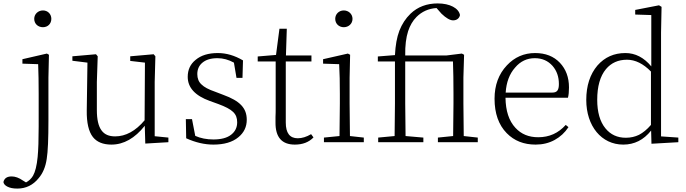

<svg xmlns="http://www.w3.org/2000/svg" viewBox="-93 -831 4010 1122"><path d="M8 271C58 271 100 251 133 210C157 182 173 145 180 98C187 55 190 -20 190 -128V-377L193 -511L181 -518L38 -485V-459L130 -456C132 -405 133 -347 133 -281V-92C133 -14 131 45 127 86C122 137 113 173 100 196C90 213 76 226 59 235L41 224C18 208 -4 200 -25 200C-52 200 -68 211 -73 233C-71 244 -64 252 -51 259C-36 267 -17 271 8 271ZM158 -672C186 -672 207 -692 207 -721C207 -749 186 -770 158 -770C130 -770 107 -749 107 -721C107 -692 129 -672 158 -672Z M558 14C630 14 695 -23 753 -96L756 8L891 0V-27L811 -35V-352L815 -502L805 -514L668 -502V-475L754 -465L752 -128C699 -65 641 -34 580 -34C544 -34 518 -45 501 -68C482 -93 473 -133 473 -188V-352L478 -502L468 -514L330 -502V-476L418 -465L414 -185C413 -114 425 -62 450 -30C473 -1 509 14 558 14Z M1154 14C1216 14 1265 0 1300 -29C1333 -56 1349 -90 1349 -131C1349 -199 1310 -241 1211 -277L1164 -295C1126 -308 1100 -322 1085 -337C1068 -352 1060 -373 1060 -398C1060 -426 1070 -448 1089 -464C1110 -482 1139 -491 1178 -491C1211 -491 1243 -482 1274 -465L1289 -376H1324L1327 -478C1278 -507 1229 -521 1180 -521C1125 -521 1082 -508 1050 -481C1019 -456 1004 -423 1004 -382C1004 -319 1047 -272 1133 -241L1183 -223C1266 -192 1293 -167 1293 -116C1293 -86 1281 -62 1258 -44C1234 -25 1199 -16 1154 -16C1115 -16 1079 -23 1048 -37L1029 -135H993L995 -23C1050 2 1103 14 1154 14Z M1630 14C1676 14 1712 0 1739 -28L1725 -47C1698 -31 1672 -23 1647 -23C1600 -23 1577 -54 1577 -115V-472H1727V-507H1578L1583 -663H1540L1520 -510L1413 -501V-472H1518V-195C1518 -182 1518 -167 1517 -148C1517 -134 1517 -123 1517 -116C1516 -29 1554 14 1630 14Z M2033 0V-27L1952 -36C1951 -109 1950 -173 1950 -226V-377L1953 -511L1940 -518L1795 -485V-459L1889 -456C1892 -405 1893 -346 1893 -281V-226C1893 -173 1892 -109 1891 -36L1800 -27V0ZM1916 -770C1888 -770 1866 -749 1866 -721C1866 -692 1888 -672 1916 -672C1944 -672 1967 -692 1967 -721C1967 -749 1944 -770 1916 -770Z M2381 0V-27L2277 -36C2276 -120 2275 -183 2275 -226V-472H2554C2556 -417 2557 -355 2557 -285V-226C2557 -173 2556 -109 2555 -36L2466 -27V0H2699V-27L2617 -36C2616 -109 2615 -173 2615 -226V-378L2619 -511L2606 -518L2517 -507H2275C2274 -565 2280 -612 2292 -649C2303 -682 2319 -710 2341 -732C2372 -763 2411 -781 2458 -784L2487 -751C2514 -725 2537 -712 2555 -712C2578 -712 2592 -726 2595 -743C2588 -783 2536 -811 2465 -811C2401 -811 2348 -791 2306 -751C2277 -723 2256 -690 2241 -652C2226 -613 2218 -566 2215 -509L2115 -501V-472H2215V-226C2215 -183 2214 -120 2213 -36L2117 -27V0Z M3037 14C3078 14 3115 5 3148 -13C3181 -31 3208 -56 3229 -88L3213 -101C3170 -53 3117 -29 3052 -29C2997 -29 2953 -47 2919 -84C2881 -125 2862 -183 2861 -260H3226C3230 -275 3232 -295 3232 -320C3232 -379 3214 -427 3179 -464C3143 -502 3095 -521 3034 -521C2969 -521 2914 -497 2869 -449C2821 -398 2797 -333 2797 -254C2797 -168 2821 -101 2868 -53C2912 -8 2968 14 3037 14ZM2862 -290C2866 -350 2884 -399 2917 -436C2948 -473 2987 -491 3032 -491C3075 -491 3109 -476 3136 -446C3161 -417 3173 -382 3173 -340C3173 -305 3163 -290 3135 -290Z M3549 14C3614 14 3668 -13 3712 -68L3714 9L3871 0V-27L3770 -34V-641L3773 -791L3758 -800L3619 -773V-746L3713 -743V-443C3670 -495 3619 -521 3562 -521C3495 -521 3441 -497 3398 -448C3355 -397 3333 -330 3333 -247C3333 -94 3422 14 3549 14ZM3564 -26C3515 -26 3475 -44 3445 -81C3413 -120 3397 -176 3397 -248C3397 -326 3414 -386 3448 -427C3479 -464 3520 -482 3571 -482C3619 -482 3666 -459 3711 -413V-101C3688 -74 3664 -55 3641 -43C3618 -32 3593 -26 3564 -26Z"/></svg>

Font: AllPunType ExtraLight
Style: Regular
Weight: 280
Version: 1.0